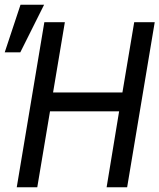

<svg xmlns="http://www.w3.org/2000/svg" viewBox="-55 -794 676 814"><path d="M16 0 133 -700H220L170 -402H464L514 -700H601L484 0H397L450 -322H157L103 0ZM132 -774 31 -572H-35L32 -774Z"/></svg>

Font: CommitMono
Style: Italic
Weight: 400
Monospace: yes
Designer: Eigil Nikolajsen
Foundry: Eigil Nikolajsen
Version: Version 1.143